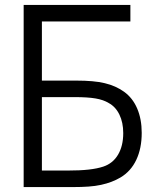

<svg xmlns="http://www.w3.org/2000/svg" viewBox="-20 -759 625 779"><path d="M150 -67V-365H283Q336 -365 368 -359.5Q400 -354 421 -341Q449 -326 464.5 -294Q480 -262 480 -219Q480 -167 459 -131.5Q438 -96 399 -83Q375 -75 340 -71Q305 -67 252 -67ZM76 0H277Q311 0 339 -2Q367 -4 390 -9Q413 -14 432.5 -21.5Q452 -29 469 -39Q511 -64 533 -110.5Q555 -157 555 -220Q555 -276 536.5 -319Q518 -362 483 -387Q466 -399 447 -407.5Q428 -416 405 -421.5Q382 -427 353.5 -429.5Q325 -432 289 -432H150V-672H509V-739H76Z"/></svg>

Font: Involve
Style: Regular
Weight: 400
Designer: Stefan Peev
Foundry: Context Ltd.
Version: Version 1.001